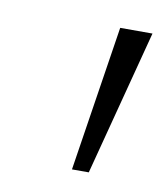

<svg xmlns="http://www.w3.org/2000/svg" viewBox="-44 -753 289 335"><g transform="rotate(10 100.5 -585.0)"><path d="M133.8 -456.1H104L144 -713.9H201.2Z"/></g></svg>

Font: Open Sans Hebrew Condensed Light
Style: Italic
Weight: 300
Width: 3
Italic angle: -12°
Foundry: Ascender Corporation, Yanek Iontef
Version: Version 2.001;PS 002.001;hotconv 1.0.70;makeotf.lib2.5.58329